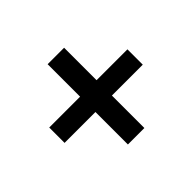

<svg xmlns="http://www.w3.org/2000/svg" viewBox="-115 -720 849 849"><g transform="rotate(-45 309.5 -295.0)"><path d="M258 -44V-546H361V-44ZM65 -247V-343H554V-247Z"/></g></svg>

Font: Inclusive Sans Medium
Style: Regular
Weight: 500
Designer: Olivia King
Foundry: Olivia King
Version: Version 2.004